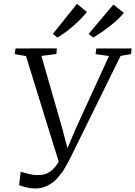

<svg xmlns="http://www.w3.org/2000/svg" viewBox="-20 -1004 729 1034"><path d="M168.5 11Q146.5 11 122.5 5.2Q98.5 -0.5 83 -7L91.5 -79Q104 -75.5 117.5 -71.8Q131 -68 145.2 -65Q159.5 -62 173.5 -61Q187.5 -61 204.8 -62.5Q222 -64 241.8 -74.8Q261.5 -85.5 282 -111.8Q302.5 -138 323 -188L303 -111L120 -702L59 -712.5L63.5 -743L286.5 -743.5L283.5 -713L203 -703L315 -313.5L352.5 -171.5L330.5 -176L389.5 -314.5L567 -702.5L494.5 -712.5L499 -743H689L685.5 -712.5L629.5 -703L358 -152Q346 -127.5 329.2 -99.2Q312.5 -71 290 -45.8Q267.5 -20.5 237.2 -4.8Q207 11 168.5 11ZM264.5 -821 394.5 -983.5 448 -939.5Q435 -923 416.5 -903.8Q398 -884.5 376.5 -865.8Q355 -847 332.5 -830.5Q310 -814 289.5 -802ZM457 -821 590.5 -979.5 647 -934.5Q634 -918.5 614.5 -900Q595 -881.5 572.2 -863.8Q549.5 -846 526.2 -830Q503 -814 482 -802Z"/></svg>

Font: Merriweather 72pt Light
Style: Italic
Weight: 300
Italic angle: -7.8°
Version: Version 2.101